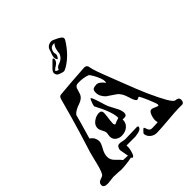

<svg xmlns="http://www.w3.org/2000/svg" viewBox="-267 -1096 1266 1266"><g transform="rotate(-45 366.0 -463.0)"><path d="M14 1Q-25 2 -25 -23Q-25 -44 -3 -52Q24 -60 29 -69Q38 -85 45.5 -109.5Q53 -134 60 -165Q69 -203 76 -228Q83 -253 87 -263Q95 -288 121.5 -374.5Q148 -461 188 -609Q194 -632 209 -633Q287 -641 443 -651Q462 -651 468 -636Q470 -628 471.5 -620.5Q473 -613 475 -605Q484 -574 500 -533Q516 -492 536 -440Q565 -364 585 -314.5Q605 -265 616 -240Q653 -158 677.5 -116Q702 -74 716 -73Q746 -71 746 -49V-46Q746 -26 730 -21H695Q677 -21 650.5 -19Q624 -17 589 -14Q552 -11 524 -9Q496 -7 478 -7Q455 -7 436 -21Q414 -38 412 -63Q412 -66 418 -73Q424 -80 430.5 -86Q437 -92 439 -92Q443 -92 445.5 -83.5Q448 -75 452.5 -65.5Q457 -56 467 -52Q468 -52 471.5 -51.5Q475 -51 480 -51Q488 -51 501 -51.5Q514 -52 531 -53L528 -75Q528 -85 531.5 -100.5Q535 -116 542.5 -129Q550 -142 562 -143Q571 -143 587.5 -135Q604 -127 610 -127Q615 -127 615 -136Q615 -141 608.5 -158.5Q602 -176 593 -197.5Q584 -219 575.5 -236.5Q567 -254 563 -260Q559 -260 552 -256.5Q545 -253 541 -253Q528 -253 514 -301Q499 -355 470 -375Q443 -394 428 -403.5Q413 -413 411 -415Q396 -430 388 -445.5Q380 -461 380 -480Q380 -500 388.5 -507Q397 -514 419 -515Q445 -517 475 -477Q477 -483 477 -490Q477 -504 469 -524.5Q461 -545 450 -564.5Q439 -584 430 -594Q389 -609 343 -607Q320 -607 313 -587.5Q306 -568 301 -549Q290 -518 251 -505Q203 -489 186 -467Q178 -438 166 -395Q154 -352 137 -295Q170 -275 171 -235Q171 -220 152 -186Q134 -155 134 -127Q134 -99 157 -77Q187 -48 194 -38L237 -36Q235 -47 232 -62Q229 -77 226 -96Q225 -108 232 -120Q239 -132 251 -132Q260 -133 277 -129Q294 -125 302 -125L409 -128Q422 -128 422 -122Q422 -96 360 -90H277L278 -80Q279 -73 275.5 -54.5Q272 -36 265.5 -20.5Q259 -5 250 -5H249Q244 -5 242 -13Q193 -3 142 -1Q129 -3 110.5 -3.5Q92 -4 69 -5Q51 -4 14 1ZM301 -157Q277 -157 259 -171Q241 -185 241 -210Q241 -217 243 -227.5Q245 -238 245 -243Q244 -255 234 -272.5Q224 -290 223 -302Q221 -331 247 -351Q259 -360 271.5 -365Q284 -370 299 -371Q325 -371 325 -347Q325 -336 322.5 -317.5Q320 -299 318 -282Q316 -265 316 -255Q318 -241 326 -241Q333 -245 343.5 -249Q354 -253 368 -257V-263Q368 -286 354 -326Q340 -366 309 -424Q309 -428 313 -441Q317 -454 322.5 -466Q328 -478 331 -478Q339 -473 354 -424Q363 -394 368.5 -378Q374 -362 375 -360L401 -310Q412 -291 416 -276.5Q420 -262 420 -254Q420 -229 397 -229Q394 -229 390 -229Q386 -229 381 -230Q382 -197 359 -177Q336 -157 301 -157ZM326 -728Q287 -737 281 -749Q276 -759 276 -767Q276 -770 278 -776Q282 -784 288 -791Q296 -799 307.5 -810.5Q319 -822 332 -835Q337 -840 340 -838Q345 -836 345 -829Q345 -822 341 -814Q338 -807 331.5 -801Q325 -795 319 -791Q306 -784 301 -779Q296 -774 294 -771Q294 -770 293.5 -770Q293 -770 293 -769Q293 -767 302 -763L313 -758Q318 -769 324.5 -775.5Q331 -782 353 -789Q369 -795 383 -812Q393 -825 394 -838Q396 -856 399 -866.5Q402 -877 403 -880Q411 -897 419 -903Q416 -904 410 -904Q401 -904 391.5 -899Q382 -894 377 -882Q374 -876 373 -871Q372 -866 372 -861Q372 -858 372.5 -855Q373 -852 374 -849Q375 -847 375 -844Q375 -839 372 -831Q361 -808 355 -817Q349 -828 349 -839Q349 -844 350.5 -849Q352 -854 353 -859Q360 -878 363.5 -888.5Q367 -899 367 -900Q374 -914 386 -920.5Q398 -927 410 -927Q421 -927 428 -923Q474 -903 482 -892Q487 -887 487 -880Q487 -875 484 -869Q483 -867 479.5 -861.5Q476 -856 470 -847Q421 -775 356 -737Q348 -733 340.5 -729.5Q333 -726 326 -728ZM367 -900Q367 -900 367 -900Q367 -900 367 -900Z"/></g></svg>

Font: Moo Lah Lah
Style: Regular
Weight: 400
Designer: Robert E. Leuschke
Foundry: Robert E. Leuschke
Version: Version 1.010; ttfautohint (v1.8.3)